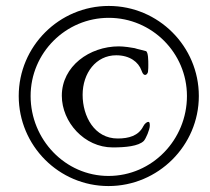

<svg xmlns="http://www.w3.org/2000/svg" viewBox="-20 -650 705 646"><path d="M462 -225C446 -193 413 -184 376 -184C298 -184 258 -258 258 -331C258 -404 303 -464 371 -464C417 -464 446 -441 456 -413C459 -405 462 -398 468 -398C473 -397 478 -405 478 -409C479 -417 479 -425 479 -432C479 -445 479 -475 471 -478C462 -481 441 -485 433 -488C424 -490 396 -494 380 -494C281 -494 188 -427 188 -328C188 -239 264 -154 359 -154C402 -154 446 -158 464 -176C471 -184 484 -214 484 -227C484 -236 483 -240 479 -240C475 -240 467 -235 462 -225ZM346 -630C179 -630 43 -494 43 -327C43 -160 178 -24 345 -24C512 -24 649 -160 649 -327C649 -494 513 -630 346 -630ZM346 -590C491 -590 609 -472 609 -327C609 -180 492 -58 345 -58C199 -58 83 -181 83 -327C83 -472 201 -590 346 -590Z"/></svg>

Font: EB Garamond 12
Style: Regular
Weight: 400
Version: Version 0.016+